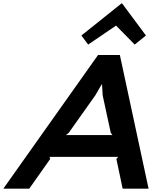

<svg xmlns="http://www.w3.org/2000/svg" viewBox="-74 -1143 1004 1163"><path d="M810 -928 742 -873 629 -988 460 -873 419 -928 663 -1123H665ZM826 0H669L631 -180L642 -193H226L230 -180L103 0H-54L520 -810H652ZM607 -325 597 -338 548 -565 544 -632H542L503 -565L342 -338L325 -325Z"/></svg>

Font: TypoPRO Sinkin Sans
Style: 600 SemiBold Italic
Weight: 600
Italic angle: -112°
Designer: Keith Bates
Foundry: K-Type
Version: Sinkin Sans (version 1.0)  by Keith Bates   •   © 2014   www